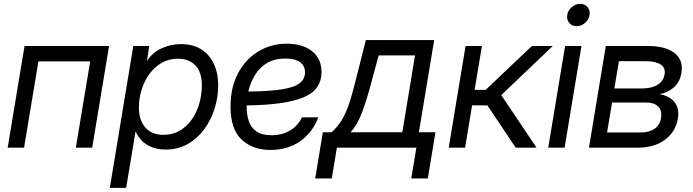

<svg xmlns="http://www.w3.org/2000/svg" viewBox="-20 -749 3514 974"><path d="M533.2 -515.6 447.8 0H364.7L437.5 -437.5H174.8L102.1 0H19L104.5 -515.6Z M537.1 204.1 656.2 -515.6H737.3L725.6 -440.9H726.1Q756.8 -485.4 803.2 -505.4Q849.6 -525.4 897.9 -525.4Q986.8 -525.4 1036.9 -468Q1086.9 -410.6 1086.9 -315.9Q1086.9 -255.9 1068.6 -197.8Q1050.3 -139.6 1015.6 -92.8Q981 -45.9 931.6 -18.1Q882.3 9.8 819.8 9.8Q768.1 9.8 728.3 -13.2Q688.5 -36.1 668 -82H667.5L620.1 204.1ZM809.1 -64.9Q856 -64.9 892.3 -86.4Q928.7 -107.9 953.6 -143.8Q978.5 -179.7 991.2 -224.4Q1003.9 -269 1003.9 -315.4Q1003.9 -382.8 971.2 -417Q938.5 -451.2 883.3 -451.2Q835.9 -451.2 799.1 -429.4Q762.2 -407.7 736.6 -371.8Q710.9 -335.9 697.8 -292Q684.6 -248 684.6 -204.1Q684.6 -139.2 717.3 -102.1Q750 -64.9 809.1 -64.9Z M1351.6 11.7Q1262.2 11.7 1205.8 -40.8Q1149.4 -93.3 1149.4 -208.5Q1149.4 -304.7 1187 -376.2Q1224.6 -447.8 1289.3 -487.5Q1354 -527.3 1435.5 -527.3Q1514.2 -527.3 1562.5 -489.7Q1610.8 -452.1 1610.8 -383.3Q1610.8 -292 1517.3 -254.2Q1423.8 -216.3 1231.4 -214.4Q1231.4 -209 1231.4 -203.6Q1231.4 -167.5 1241.9 -135.3Q1252.4 -103 1279.8 -83Q1307.1 -63 1356.4 -63Q1413.1 -63 1453.4 -88.4Q1493.7 -113.8 1511.7 -153.8H1594.7Q1567.9 -80.1 1504.9 -34.2Q1441.9 11.7 1351.6 11.7ZM1239.7 -284.7Q1351.6 -285.6 1414.1 -296.4Q1476.6 -307.1 1502 -328.4Q1527.3 -349.6 1527.3 -382.3Q1527.3 -415 1502 -433.6Q1476.6 -452.1 1427.2 -452.1Q1373.5 -452.1 1335.4 -429.7Q1297.4 -407.2 1273.9 -369.1Q1250.5 -331.1 1239.7 -284.7Z M1579.1 156.2 1617.7 -78.1H1662.6Q1688.5 -101.6 1708 -130.6Q1727.5 -159.7 1744.9 -206.3Q1762.2 -252.9 1781.2 -329.1L1835.9 -545.9H2182.6L2105 -78.1H2189L2150.4 156.2H2066.4L2092.3 0H1689L1663.1 156.2ZM1758.3 -78.1H2021L2085.4 -467.8H1900.9L1863.3 -329.1Q1840.8 -243.7 1816.9 -179.7Q1793 -115.7 1758.3 -78.1Z M2256.3 0 2341.8 -515.6H2424.8L2387.7 -293H2443.4L2678.2 -515.6H2784.2L2522.9 -266.6L2701.7 0H2596.2L2452.1 -214.8H2375L2339.4 0Z M2761.2 0 2846.7 -515.6H2929.7L2844.2 0ZM2904.8 -616.2Q2881.3 -616.2 2867.7 -632.8Q2854 -649.4 2857.4 -672.9Q2861.3 -696.3 2880.6 -712.9Q2899.9 -729.5 2923.3 -729.5Q2946.8 -729.5 2960.7 -712.9Q2974.6 -696.3 2970.7 -672.9Q2967.3 -649.4 2947.8 -632.8Q2928.2 -616.2 2904.8 -616.2Z M2967.8 0 3053.2 -515.6H3268.1Q3356 -515.6 3401.9 -480Q3447.8 -444.3 3436.5 -378.4Q3428.7 -332.5 3399.2 -306.4Q3369.6 -280.3 3326.2 -271Q3354.5 -266.6 3377.9 -252.2Q3401.4 -237.8 3413.3 -211.7Q3425.3 -185.5 3418.5 -146Q3407.7 -81.1 3353.8 -40.5Q3299.8 0 3216.8 0ZM3059.6 -77.1H3229.5Q3273.9 -77.1 3300.8 -95.9Q3327.6 -114.7 3333 -148.9Q3339.8 -187.5 3319.3 -208.3Q3298.8 -229 3254.9 -229H3085ZM3096.7 -300.3H3236.3Q3286.1 -300.3 3316.2 -319.1Q3346.2 -337.9 3351.6 -372.6Q3356.9 -404.3 3332 -421.4Q3307.1 -438.5 3255.4 -438.5H3119.6Z"/></svg>

Font: Inter Display
Style: Italic
Weight: 400
Italic angle: -9.39999°
Designer: Rasmus Andersson
Foundry: rsms
Version: Version 4.000;git-a52131595